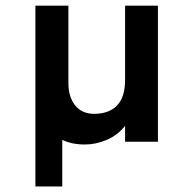

<svg xmlns="http://www.w3.org/2000/svg" viewBox="-20 -508 674 688"><path d="M106.9 160.2V-487.8H225.1V-210Q225.1 -160.6 249.3 -130.4Q273.4 -100.1 317.9 -100.1Q370.1 -100.1 399.2 -129.9Q428.2 -159.7 428.2 -221.2V-487.8H545.9V0H428.2V-57.1Q400.9 -22.9 362.1 -6.6Q323.2 9.8 284.2 9.8Q237.3 9.8 203.1 -6.8V160.2Z"/></svg>

Font: HK Grotesk Legacy
Style: Bold
Weight: 700
Designer: Alfredo Marco Pradil
Foundry: Hanken Design Co.
Version: Version 2.022;PS 002.022;hotconv 1.0.88;makeotf.lib2.5.64775